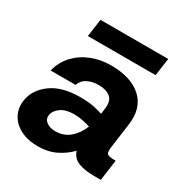

<svg xmlns="http://www.w3.org/2000/svg" viewBox="-160 -799 894 935"><g transform="rotate(30 286.5 -331.0)"><path d="M182 12Q124 12 83 -9Q42 -30 23 -66Q4 -102 10 -145Q19 -210 79 -254.5Q139 -299 242 -299Q288 -299 319.5 -292.5Q351 -286 369 -279L373 -308Q380 -356 356 -375.5Q332 -395 290 -395Q256 -395 229 -382Q202 -369 191 -339H51Q64 -392 99.5 -430Q135 -468 185.5 -488Q236 -508 294 -508Q408 -508 467 -453.5Q526 -399 512 -301L493 -162Q489 -133 497.5 -125Q506 -117 538 -117H545L529 0H491Q438 0 403 -13.5Q368 -27 356 -64Q325 -31 281 -9.5Q237 12 182 12ZM152 -146Q149 -122 168.5 -108Q188 -94 217 -94Q266 -94 299 -123Q332 -152 349 -196Q330 -202 306 -207Q282 -212 257 -212Q211 -212 183.5 -192.5Q156 -173 152 -146ZM124 -575 138 -674H519L505 -575Z"/></g></svg>

Font: Host Grotesk Black
Style: Italic
Weight: 900
Italic angle: -8°
Designer: Doğukan Karapınar based on Poppins by Indian Type Foundry, Jonny Pinhorn
Foundry: Element Type
Version: Version 1.000; ttfautohint (v1.8.4.7-5d5b);gftools[0.9.33]